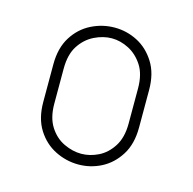

<svg xmlns="http://www.w3.org/2000/svg" viewBox="-67 -448 522 519"><g transform="rotate(15 193.5 -188.5)"><path d="M194 3Q160 3 129 -12.5Q98 -28 78.5 -59Q59 -90 59 -136V-241Q59 -287 78.5 -318Q98 -349 129 -364.5Q160 -380 194 -380Q228 -380 258 -364.5Q288 -349 307.5 -318Q327 -287 327 -241V-136Q327 -90 307.5 -59Q288 -28 258 -12.5Q228 3 194 3ZM194 -27Q218 -27 241.5 -38.5Q265 -50 281 -75Q297 -100 297 -139V-237Q297 -277 281 -301.5Q265 -326 241.5 -338Q218 -350 194 -350Q170 -350 145.5 -338Q121 -326 105 -301.5Q89 -277 89 -237V-139Q89 -100 105 -75Q121 -50 145.5 -38.5Q170 -27 194 -27Z"/></g></svg>

Font: Beiruti ExtraLight
Style: Regular
Weight: 250
Designer: Arlette Boutros
Foundry: Boutros
Version: Version 1.41